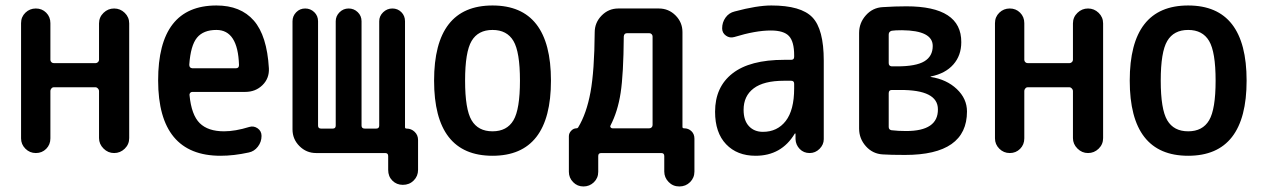

<svg xmlns="http://www.w3.org/2000/svg" viewBox="-20 -550 4540 690"><path d="M55.7 -52.7V-466.8Q55.7 -489.3 71.3 -504.4Q86.9 -519.5 108.9 -519.5Q130.9 -519.5 146 -504.4Q161.1 -489.3 161.1 -466.8V-335Q161.1 -330.1 164.6 -326.7Q168 -323.2 172.9 -323.2H324.2Q328.1 -323.2 332 -326.7Q335.9 -330.1 335.9 -335V-465.8Q335.9 -488.3 352.1 -503.9Q368.2 -519.5 390.1 -519.5Q412.1 -519.5 428.2 -503.9Q444.3 -488.3 444.3 -465.8V-53.7Q444.3 -31.2 428.2 -15.6Q412.1 0 390.1 0Q368.2 0 352.1 -16.1Q335.9 -32.2 335.9 -53.7V-223.6Q335.9 -227.5 332 -231.9Q328.1 -236.3 324.2 -236.3H172.9Q168 -236.3 164.6 -231.9Q161.1 -227.5 161.1 -223.6V-52.7Q161.1 -30.3 146 -15.1Q130.9 0 108.9 0Q86.9 0 71.3 -15.6Q55.7 -31.2 55.7 -52.7Z M757.8 -442.4Q710.9 -442.4 688 -414.6Q665 -386.7 660.2 -317.4Q660.2 -305.7 670.9 -304.7H828.1Q838.9 -304.7 838.9 -316.4Q835 -442.4 757.8 -442.4ZM772.5 9.8Q548.8 9.8 548.3 -260.3Q547.9 -530.3 757.8 -530.3Q844.7 -530.3 892.1 -476.1Q939.5 -421.9 946.3 -304.7Q948.2 -268.6 923.3 -244.1Q898.4 -219.7 861.3 -219.7H670.9Q666 -219.7 663.1 -215.8Q660.2 -211.9 661.1 -208Q668 -136.7 697.8 -107.4Q727.5 -78.1 785.2 -78.1Q825.2 -78.1 876 -93.8Q891.6 -98.6 905.8 -88.9Q919.9 -79.1 919.9 -61.5Q919.9 -40 906.7 -22.9Q893.6 -5.9 874 -2Q820.3 9.8 772.5 9.8Z M1116.2 0Q1081.1 0 1056.2 -24.9Q1031.2 -49.8 1031.2 -85V-473.6Q1031.2 -492.2 1044.4 -505.9Q1057.6 -519.5 1076.7 -519.5Q1095.7 -519.5 1109.4 -506.3Q1123 -493.2 1123 -473.6V-98.6Q1123 -87.9 1133.8 -87.9H1175.8Q1186.5 -87.9 1186.5 -98.6V-473.6Q1186.5 -492.2 1200.2 -505.9Q1213.9 -519.5 1232.9 -519.5Q1252 -519.5 1265.6 -506.3Q1279.3 -493.2 1279.3 -473.6V-98.6Q1279.3 -87.9 1291 -87.9H1332Q1342.8 -87.9 1342.8 -98.6V-473.6Q1342.8 -492.2 1356.9 -505.9Q1371.1 -519.5 1390.1 -519.5Q1409.2 -519.5 1422.4 -506.3Q1435.5 -493.2 1435.5 -473.6V-92.8Q1435.5 -87.9 1441.4 -87.9Q1458 -87.9 1470.2 -76.2Q1482.4 -64.5 1482.4 -46.9V60.5Q1482.4 83 1466.8 98.6Q1451.2 114.3 1427.7 114.3Q1405.3 114.3 1390.1 99.1Q1375 84 1375 60.5V10.7Q1375 0 1364.3 0Z M1825.2 -402.8Q1801.8 -442.4 1750 -442.4Q1698.2 -442.4 1674.8 -402.8Q1651.4 -363.3 1651.4 -260.3Q1651.4 -157.2 1674.8 -117.7Q1698.2 -78.1 1750 -78.1Q1801.8 -78.1 1825.2 -117.7Q1848.6 -157.2 1848.6 -260.3Q1848.6 -363.3 1825.2 -402.8ZM1960 -260.3Q1960 9.8 1750 9.8Q1540 9.8 1540 -260.3Q1540 -530.3 1750 -530.3Q1960 -530.3 1960 -260.3Z M2173.8 -98.6Q2171.9 -95.7 2174.3 -92.3Q2176.8 -88.9 2180.7 -88.9H2313.5Q2318.4 -88.9 2321.8 -92.3Q2325.2 -95.7 2325.2 -100.6V-418.9Q2325.2 -423.8 2321.8 -427.2Q2318.4 -430.7 2313.5 -430.7H2233.4Q2222.7 -430.7 2221.7 -418.9Q2220.7 -283.2 2210.4 -216.3Q2200.2 -149.4 2173.8 -98.6ZM2024.4 67.4V-60.5Q2024.4 -71.3 2032.7 -80.1Q2041 -88.9 2051.8 -88.9Q2055.7 -88.9 2057.6 -91.8Q2087.9 -141.6 2102.1 -218.8Q2116.2 -295.9 2117.2 -433.6Q2117.2 -468.8 2142.1 -494.1Q2167 -519.5 2202.1 -519.5H2347.7Q2382.8 -519.5 2407.7 -494.6Q2432.6 -469.7 2432.6 -434.6V-93.8Q2432.6 -88.9 2438.5 -88.9Q2454.1 -88.9 2464.8 -78.6Q2475.6 -68.4 2475.6 -51.8V66.4Q2475.6 88.9 2460 104.5Q2444.3 120.1 2421.4 120.1Q2398.4 120.1 2382.8 104Q2367.2 87.9 2367.2 66.4V10.7Q2367.2 0 2356.4 0H2140.6Q2129.9 0 2129.9 10.7V67.4Q2129.9 89.8 2114.3 105Q2098.6 120.1 2076.7 120.1Q2054.7 120.1 2039.6 104.5Q2024.4 88.9 2024.4 67.4Z M2797.9 -259.8Q2724.6 -259.8 2688.5 -232.4Q2652.3 -205.1 2652.3 -155.3Q2652.3 -117.2 2671.4 -96.7Q2690.4 -76.2 2721.7 -76.2Q2773.4 -76.2 2803.7 -115.2Q2834 -154.3 2834 -232.4V-249Q2834 -259.8 2823.2 -259.8ZM2695.3 9.8Q2628.9 9.8 2589.4 -31.7Q2549.8 -73.2 2549.8 -148.4Q2549.8 -237.3 2612.3 -286.1Q2674.8 -335 2797.9 -335H2823.2Q2834 -335 2834 -345.7V-351.6Q2834 -400.4 2815.4 -420.4Q2796.9 -440.4 2750 -440.4Q2695.3 -440.4 2619.1 -417Q2602.5 -412.1 2588.9 -421.9Q2575.2 -431.6 2575.2 -448.2Q2575.2 -469.7 2587.4 -486.8Q2599.6 -503.9 2620.1 -508.8Q2700.2 -530.3 2752 -530.3Q2858.4 -530.3 2899.4 -487.8Q2940.4 -445.3 2940.4 -332V-49.8Q2940.4 -30.3 2925.3 -15.1Q2910.2 0 2889.6 0Q2868.2 0 2854 -14.6Q2839.8 -29.3 2838.9 -49.8V-69.3Q2838.9 -70.3 2837.9 -70.3Q2835.9 -70.3 2835.9 -69.3Q2788.1 9.8 2695.3 9.8Z M3173.8 -214.8V-93.8Q3173.8 -84 3183.6 -82Q3208 -79.1 3236.3 -79.1Q3351.6 -79.1 3350.6 -157.2Q3350.6 -227.5 3214.8 -226.6H3184.6Q3173.8 -226.6 3173.8 -214.8ZM3173.8 -425.8V-323.2Q3173.8 -312.5 3184.6 -311.5H3204.1Q3271.5 -311.5 3301.8 -329.6Q3332 -347.7 3332 -384.8Q3332 -440.4 3221.7 -441.4Q3196.3 -441.4 3184.6 -439.5Q3173.8 -436.5 3173.8 -425.8ZM3152.3 4.9Q3116.2 2.9 3091.8 -24.4Q3067.4 -51.8 3067.4 -87.9V-431.6Q3067.4 -467.8 3091.8 -495.1Q3116.2 -522.5 3152.3 -524.4Q3196.3 -527.3 3237.3 -527.3Q3435.5 -527.3 3434.6 -398.4Q3434.6 -350.6 3406.2 -318.4Q3377.9 -286.1 3326.2 -275.4Q3324.2 -275.4 3324.2 -274.4L3325.2 -273.4Q3381.8 -264.6 3418.5 -230Q3455.1 -195.3 3455.1 -149.4Q3455.1 6.8 3232.4 6.8Q3179.7 6.8 3152.3 4.9Z M3555.7 -52.7V-466.8Q3555.7 -489.3 3571.3 -504.4Q3586.9 -519.5 3608.9 -519.5Q3630.9 -519.5 3646 -504.4Q3661.1 -489.3 3661.1 -466.8V-335Q3661.1 -330.1 3664.6 -326.7Q3668 -323.2 3672.9 -323.2H3824.2Q3828.1 -323.2 3832 -326.7Q3835.9 -330.1 3835.9 -335V-465.8Q3835.9 -488.3 3852.1 -503.9Q3868.2 -519.5 3890.1 -519.5Q3912.1 -519.5 3928.2 -503.9Q3944.3 -488.3 3944.3 -465.8V-53.7Q3944.3 -31.2 3928.2 -15.6Q3912.1 0 3890.1 0Q3868.2 0 3852.1 -16.1Q3835.9 -32.2 3835.9 -53.7V-223.6Q3835.9 -227.5 3832 -231.9Q3828.1 -236.3 3824.2 -236.3H3672.9Q3668 -236.3 3664.6 -231.9Q3661.1 -227.5 3661.1 -223.6V-52.7Q3661.1 -30.3 3646 -15.1Q3630.9 0 3608.9 0Q3586.9 0 3571.3 -15.6Q3555.7 -31.2 3555.7 -52.7Z M4325.2 -402.8Q4301.8 -442.4 4250 -442.4Q4198.2 -442.4 4174.8 -402.8Q4151.4 -363.3 4151.4 -260.3Q4151.4 -157.2 4174.8 -117.7Q4198.2 -78.1 4250 -78.1Q4301.8 -78.1 4325.2 -117.7Q4348.6 -157.2 4348.6 -260.3Q4348.6 -363.3 4325.2 -402.8ZM4460 -260.3Q4460 9.8 4250 9.8Q4040 9.8 4040 -260.3Q4040 -530.3 4250 -530.3Q4460 -530.3 4460 -260.3Z"/></svg>

Font: Rounded-X Mgen+ 1m medium
Style: Regular
Weight: 500
Designer: [Source Han Sans]
Ryoko NISHIZUKA  (kana & ideographs); Paul D. Hunt (Latin, Greek & Cyrillic); Wenlong ZHANG  (bopomofo
Version: Version 1.059.20150602